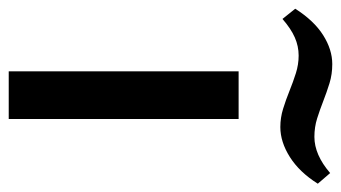

<svg xmlns="http://www.w3.org/2000/svg" viewBox="-270 -606 800 451"><g transform="rotate(90 130.5 -380.0)"><path d="M72 -540H184V0H72ZM-75 -673Q-47 -717 -13 -738.5Q21 -760 55 -760Q79 -760 100 -753.5Q121 -747 141.5 -739Q162 -731 182.5 -724.5Q203 -718 226 -718Q268 -718 311 -755L336 -726Q309 -683 273.5 -660.5Q238 -638 203 -638Q181 -638 160 -644.5Q139 -651 118 -659.5Q97 -668 76.5 -674.5Q56 -681 35 -681Q13 -681 -7.5 -672Q-28 -663 -51 -643Z"/></g></svg>

Font: EncodeSans
Style: Medium
Weight: 500
Designer: Pablo Impallari, Andres Torresi
Foundry: Pablo Impallari, Andres Torresi
Version: Version 1.000; ttfautohint (v1.4.1)